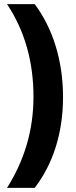

<svg xmlns="http://www.w3.org/2000/svg" viewBox="-20 -751 367 929"><path d="M285 -282C285 -460 234 -616 148 -731H14C100 -602 142 -451 142 -283C142 -121 98 25 14 158H148C236 43 285 -106 285 -282Z"/></svg>

Font: Noto Sans Lao Looped Condensed ExtraBold
Style: Regular
Weight: 800
Width: 3
Designer: Mark Frömberg, Ben Mitchell
Foundry: The Fontpad Ltd
Version: Version 1.002